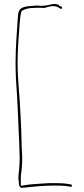

<svg xmlns="http://www.w3.org/2000/svg" viewBox="-20 -796 416 950"><path d="M57 -483C57 -457 58 -430 59 -403C67 -299 70 -197 75 -90C77 -44 79 -5 75 39C73 57 71 74 71 87C71 92 73 98 73 104C73 126 80 136 94 133H95C140 128 195 122 250 122C273 122 299 123 317 126L329 128C331 129 332 129 332 129V128H333C337 126 337 117 332 117L321 115C302 111 277 110 250 110C235 110 221 110 207 111C169 114 129 115 98 121L83 123V88C83 83 83 76 84 68C88 36 92 -1 89 -38C86 -77 87 -112 85 -156C84 -181 82 -209 81 -237C78 -317 67 -400 67 -485C67 -553 73 -618 77 -676C78 -696 81 -721 86 -740V-741L90 -743C107 -754 128 -757 153 -757C167 -759 195 -756 201 -757C212 -760 231 -768 252 -765C261 -765 272 -757 279 -753H280L281 -752C281 -752 282 -753 283 -753H284C288 -754 289 -753 287 -760C286 -762 286 -761 284 -763L273 -768V-769C268 -774 259 -776 253 -776H252C237 -778 222 -769 198 -768C185 -765 167 -770 153 -768C99 -764 72 -763 69 -719C64 -642 57 -568 57 -483ZM287 -760Z"/></svg>

Font: Stray Cat
Style: HlExt
Weight: 100
Version: Version 1.0